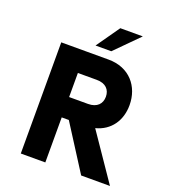

<svg xmlns="http://www.w3.org/2000/svg" viewBox="-139 -865 853 966"><g transform="rotate(20 287.5 -382.0)"><path d="M459.5 -763.7H338.9L251.5 -639.2H335.9ZM392.1 -248C470.7 -268.1 515.1 -333 515.1 -415.5C515.1 -515.1 450.2 -595.2 337.4 -595.2H84V0H215.3V-241.2H253.4L407.2 0H561.5ZM316.4 -350.1H215.3V-479H316.4C364.3 -479 388.7 -452.6 388.7 -414.6C388.7 -377 364.7 -350.1 316.4 -350.1Z"/></g></svg>

Font: Now ExtraBold
Style: Regular
Weight: 800
Designer: Alfredo Marco Pradil
Foundry: Alfredo Marco Pradil
Version: Version 1.200;hotconv 1.0.109;makeotfexe 2.5.65596